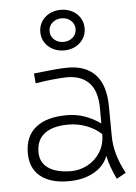

<svg xmlns="http://www.w3.org/2000/svg" viewBox="-54 -787 602 847"><g transform="rotate(-5 247.0 -363.0)"><path d="M428.7 19Q402.3 -35.6 391.1 -85.9Q381.8 -58.1 357.7 -35.9Q333.5 -13.7 297.4 -1.2Q261.2 11.2 216.8 11.2Q135.7 11.2 91.6 -24.9Q47.4 -61 47.4 -127.4Q47.4 -202.6 95.7 -241.2Q144 -279.8 233.9 -279.8Q312.5 -279.8 381.8 -230V-294.9Q381.8 -373 346.9 -409.7Q312 -446.3 249 -446.3Q226.6 -446.3 185.3 -442.1Q144 -438 108.9 -431.6L105 -475.6Q164.6 -482.4 198.5 -485.4Q232.4 -488.3 255.4 -488.3Q336.9 -488.3 379.2 -441.4Q421.4 -394.5 421.9 -301.8L422.9 -170.9Q423.3 -89.4 470.2 -3.9ZM381.8 -180.2V-183.1Q355 -208.5 316.9 -223.1Q278.8 -237.8 236.3 -237.8Q168 -237.8 131.3 -210.2Q94.7 -182.6 94.7 -127.9Q94.7 -82 130.6 -57.1Q166.5 -32.2 231.9 -32.2Q270 -32.2 304.7 -50.8Q339.4 -69.3 360.6 -103.3Q381.8 -137.2 381.8 -180.2ZM148.9 -655.3Q148.9 -680.7 161.6 -701.2Q174.3 -721.7 196.8 -733.4Q219.2 -745.1 247.1 -745.1Q274.9 -745.1 297.4 -733.4Q319.8 -721.7 332.5 -701.2Q345.2 -680.7 345.2 -655.3Q345.2 -629.9 332.5 -609.4Q319.8 -588.9 297.4 -577.1Q274.9 -565.4 247.1 -565.4Q219.2 -565.4 196.8 -577.1Q174.3 -588.9 161.6 -609.4Q148.9 -629.9 148.9 -655.3ZM305.2 -655.3Q305.2 -677.7 288.6 -692.6Q272 -707.5 247.1 -707.5Q222.7 -707.5 206.3 -692.6Q189.9 -677.7 189.9 -655.3Q189.9 -632.8 206.3 -617.9Q222.7 -603 247.1 -603Q272 -603 288.6 -617.9Q305.2 -632.8 305.2 -655.3Z"/></g></svg>

Font: Selawik Light
Style: Regular
Weight: 300
Designer: Aaron Bell
Foundry: Microsoft Corporation
Version: Version 1.01